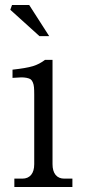

<svg xmlns="http://www.w3.org/2000/svg" viewBox="-20 -744 338 764"><path d="M189 -90.8Q189 -63 201.2 -48.1Q213.4 -33.2 235.8 -33.2H268.1V0H37.1V-33.2H68.8Q91.3 -33.2 103.8 -48.1Q116.2 -63 116.2 -90.8V-368.2Q116.2 -386.2 115.2 -397Q114.3 -407.7 110.6 -416.3Q106.9 -424.8 101.8 -428.5Q96.7 -432.1 85.7 -434.3Q74.7 -436.5 62.7 -436Q50.8 -435.5 29.8 -434.1V-466.8Q84 -472.7 110.6 -480.7Q137.2 -488.8 159.2 -505.9H189ZM21 -705.1 27.8 -724.1H96.2L175.8 -600.1H137.2Z"/></svg>

Font: LT Superior Serif
Style: Regular
Weight: 400
Designer: Daniel Lyons
Foundry: LyonsType
Version: Version 2.120;FEAKit 1.0